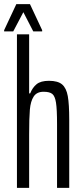

<svg xmlns="http://www.w3.org/2000/svg" viewBox="-39 -909 395 929"><path d="M43 -743H102V-457H107Q118 -485 138 -501.5Q158 -518 198 -518Q241 -518 261.5 -500.5Q282 -483 289 -444Q296 -405 296 -329V0H237V-309Q237 -380 232 -412Q227 -444 214 -454.5Q201 -465 172 -465Q139 -465 124 -442Q109 -419 105.5 -378.5Q102 -338 102 -257V0H43ZM-19 -757V-763L40 -889H106L165 -763V-757H122L74 -850L25 -757Z"/></svg>

Font: Saira Ultra Condensed
Style: Regular
Weight: 400
Width: 1
Designer: Hector Gatti with collaboration of the Omnibus-Type team
Foundry: Omnibus-Type
Version: Version 1.001; ttfautohint (v1.8)